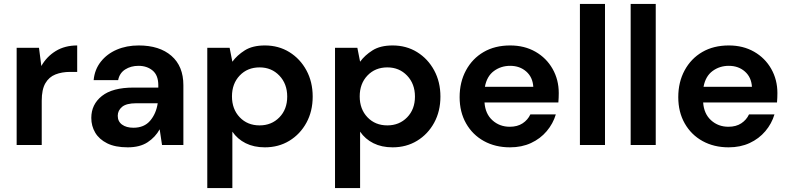

<svg xmlns="http://www.w3.org/2000/svg" viewBox="-20 -740 4031 980"><path d="M65 0V-496H179L191 -403Q218 -451 264.5 -479.5Q311 -508 374 -508V-373H338Q296 -373 263 -360Q230 -347 211.5 -315Q193 -283 193 -226V0Z M632 12Q568 12 527 -8.5Q486 -29 466 -63Q446 -97 446 -138Q446 -207 500 -250Q554 -293 662 -293H788V-305Q788 -356 759 -380Q730 -404 687 -404Q648 -404 619 -385.5Q590 -367 583 -331H458Q463 -385 494.5 -425Q526 -465 576 -486.5Q626 -508 688 -508Q794 -508 855 -455Q916 -402 916 -305V0H807L795 -80Q773 -40 733.5 -14Q694 12 632 12ZM661 -88Q716 -88 746.5 -124Q777 -160 785 -213H676Q625 -213 603 -194.5Q581 -176 581 -149Q581 -120 603 -104Q625 -88 661 -88Z M1038 220V-496H1152L1166 -425Q1190 -458 1229.5 -483Q1269 -508 1332 -508Q1402 -508 1457 -474Q1512 -440 1544 -381Q1576 -322 1576 -247Q1576 -172 1544 -113.5Q1512 -55 1457 -21.5Q1402 12 1332 12Q1276 12 1234 -9Q1192 -30 1166 -68V220ZM1305 -100Q1366 -100 1406 -141Q1446 -182 1446 -247Q1446 -312 1406 -354Q1366 -396 1305 -396Q1243 -396 1203.5 -354.5Q1164 -313 1164 -248Q1164 -183 1203.5 -141.5Q1243 -100 1305 -100Z M1690 220V-496H1804L1818 -425Q1842 -458 1881.5 -483Q1921 -508 1984 -508Q2054 -508 2109 -474Q2164 -440 2196 -381Q2228 -322 2228 -247Q2228 -172 2196 -113.5Q2164 -55 2109 -21.5Q2054 12 1984 12Q1928 12 1886 -9Q1844 -30 1818 -68V220ZM1957 -100Q2018 -100 2058 -141Q2098 -182 2098 -247Q2098 -312 2058 -354Q2018 -396 1957 -396Q1895 -396 1855.5 -354.5Q1816 -313 1816 -248Q1816 -183 1855.5 -141.5Q1895 -100 1957 -100Z M2583 12Q2508 12 2450 -20Q2392 -52 2359 -110Q2326 -168 2326 -244Q2326 -321 2358.5 -381Q2391 -441 2448.5 -474.5Q2506 -508 2584 -508Q2657 -508 2713 -476Q2769 -444 2800.5 -388.5Q2832 -333 2832 -265Q2832 -254 2831.5 -242Q2831 -230 2830 -217H2453Q2457 -159 2493.5 -126Q2530 -93 2582 -93Q2621 -93 2647.5 -110.5Q2674 -128 2687 -156H2817Q2803 -109 2770.5 -70.5Q2738 -32 2690.5 -10Q2643 12 2583 12ZM2584 -404Q2537 -404 2501 -377.5Q2465 -351 2455 -297H2702Q2699 -346 2666 -375Q2633 -404 2584 -404Z M2940 0V-720H3068V0Z M3199 0V-720H3327V0Z M3699 12Q3624 12 3566 -20Q3508 -52 3475 -110Q3442 -168 3442 -244Q3442 -321 3474.5 -381Q3507 -441 3564.5 -474.5Q3622 -508 3700 -508Q3773 -508 3829 -476Q3885 -444 3916.5 -388.5Q3948 -333 3948 -265Q3948 -254 3947.5 -242Q3947 -230 3946 -217H3569Q3573 -159 3609.5 -126Q3646 -93 3698 -93Q3737 -93 3763.5 -110.5Q3790 -128 3803 -156H3933Q3919 -109 3886.5 -70.5Q3854 -32 3806.5 -10Q3759 12 3699 12ZM3700 -404Q3653 -404 3617 -377.5Q3581 -351 3571 -297H3818Q3815 -346 3782 -375Q3749 -404 3700 -404Z"/></svg>

Font: Firefly Display
Style: Bold
Weight: 700
Designer: Colophon Foundry, Jonny Pinhorn
Foundry: Colophon Foundry
Version: Version 1.200; ttfautohint (v1.8.3)